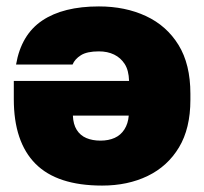

<svg xmlns="http://www.w3.org/2000/svg" viewBox="-20 -564 635 598"><path d="M288 -544Q370 -544 434.5 -514Q499 -484 536 -424Q573 -364 573 -272V-253Q573 -164 537.5 -105Q502 -46 440 -16Q378 14 298 14Q158 14 90.5 -54Q23 -122 23 -255V-312H382Q381 -345 368.5 -364.5Q356 -384 335.5 -394Q315 -404 288 -404Q251 -404 232 -392Q213 -380 206 -363H30Q46 -456 111.5 -500Q177 -544 288 -544ZM381 -204H207Q208 -177 219 -159.5Q230 -142 249 -134Q268 -126 293 -126Q318 -126 337 -134.5Q356 -143 367.5 -161Q379 -179 381 -204Z"/></svg>

Font: Golos Text ExtraBold
Style: Regular
Weight: 800
Designer: A.Korolkova, Vitaly Kuzmin
Foundry: ParaType Ltd
Version: Version 2.004